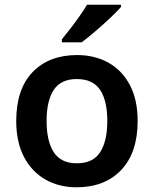

<svg xmlns="http://www.w3.org/2000/svg" viewBox="-20 -786 654 816"><path d="M565 -272Q565 -137 495 -63.5Q425 10 305 10Q231 10 173 -23Q115 -56 82 -119Q49 -182 49 -272Q49 -407 118.5 -479.5Q188 -552 308 -552Q383 -552 441 -519.5Q499 -487 532 -424.5Q565 -362 565 -272ZM178 -272Q178 -186 208.5 -139Q239 -92 307 -92Q375 -92 405.5 -139Q436 -186 436 -272Q436 -358 405.5 -404Q375 -450 306 -450Q239 -450 208.5 -404Q178 -358 178 -272ZM494 -756Q478 -738 447.5 -709Q417 -680 384 -652Q351 -624 327 -606H243V-619Q258 -637 278 -663Q298 -689 317.5 -716.5Q337 -744 350 -766H494Z"/></svg>

Font: Noto Sans Bassa Vah SemiBold
Style: Regular
Weight: 600
Designer: Monotype Design Team
Foundry: Monotype Imaging Inc.
Version: Version 2.002; ttfautohint (v1.8.4.7-5d5b)